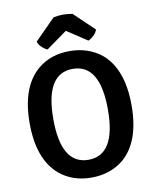

<svg xmlns="http://www.w3.org/2000/svg" viewBox="-98 -976 856 1063"><g transform="rotate(-10 330.5 -444.0)"><path d="M330.5 -597Q177 -597 177 -341.5Q177 -86 330.5 -86Q484 -86 484 -341.5Q484 -597 330.5 -597ZM151 -47Q44 -138 44 -341.5Q44 -545 151 -636Q224 -697 330 -697Q436 -697 511 -636Q617 -545 617 -341.5Q617 -138 511 -47Q436 14 330 14Q224 14 151 -47ZM444 -736 330 -811 213 -727Q198 -732 181.5 -748Q165 -764 161 -780L276 -896Q302 -902 328.5 -902Q355 -902 383 -897L496 -789Q490 -771 474.5 -756.5Q459 -742 444 -736Z"/></g></svg>

Font: Signika Negative
Style: Semibold
Weight: 600
Designer: Anna Giedrys
Foundry: Anna Giedrys
Version: Version 1.001